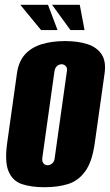

<svg xmlns="http://www.w3.org/2000/svg" viewBox="-20 -772 460 804"><path d="M166 12Q111 12 72 -1Q33 -14 16 -54Q-1 -94 10 -173L51 -465Q58 -515 85 -544.5Q112 -574 155 -587Q198 -600 252 -600Q307 -600 346.5 -587Q386 -574 405.5 -544.5Q425 -515 418 -465L377 -174Q366 -94 336.5 -54Q307 -14 264 -1Q221 12 166 12ZM179 -80Q184 -80 190.5 -82.5Q197 -85 202.5 -92Q208 -99 209 -110L260 -473Q262 -485 258 -491.5Q254 -498 248.5 -500.5Q243 -503 238 -503Q233 -503 226.5 -500.5Q220 -498 215 -491.5Q210 -485 208 -473L157 -110Q156 -99 159.5 -92Q163 -85 168.5 -82.5Q174 -80 179 -80ZM334 -646H275L198 -752H314ZM221 -646H152L65 -752H181Z"/></svg>

Font: Alumni Sans Black
Style: Italic
Weight: 900
Italic angle: -8°
Version: Version 1.016